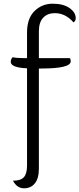

<svg xmlns="http://www.w3.org/2000/svg" viewBox="-20 -774 429 1037"><path d="M126 -460V-598Q126 -675 166.5 -714.5Q207 -754 264.5 -754Q322 -754 355.5 -730.5Q389 -707 389 -676Q389 -661 377 -653Q334 -703 276 -703Q237 -703 213.5 -678.5Q190 -654 190 -605V-460H357Q362 -454 362 -443Q362 -404 204 -404H190V137Q190 189 168.5 216Q147 243 109.5 243Q72 243 50 202Q92 202 109 183Q126 164 126 120V-405Q38 -409 38 -440Q38 -453 48 -465Q68 -460 115 -460Z"/></svg>

Font: Laila Light
Style: Regular
Weight: 300
Designer: Hitesh Malaviya
Foundry: Indian Type Foundry
Version: Version 1.302;PS 1.0;hotconv 1.0.78;makeotf.lib2.5.61930; tt